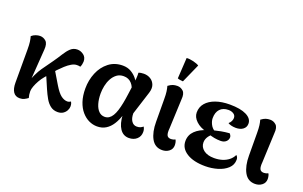

<svg xmlns="http://www.w3.org/2000/svg" viewBox="-90 -1169 2506 1587"><g transform="rotate(20 1162.5 -376.0)"><path d="M144 15Q106 15 87 -13.5Q68 -42 68 -95V-385Q68 -428 64.5 -453Q61 -478 55 -499Q72 -514 92 -520.5Q112 -527 128 -527Q158 -527 180.5 -506.5Q203 -486 199 -433L175 -93L163 -105Q171 -157 192.5 -202.5Q214 -248 232 -273L299 -367Q328 -408 350.5 -444.5Q373 -481 397.5 -504Q422 -527 457 -527Q486 -527 512 -507.5Q538 -488 538 -451Q538 -441 535 -426.5Q532 -412 526 -401Q519 -404 511.5 -404.5Q504 -405 496 -405Q474 -405 449 -390.5Q424 -376 399.5 -353.5Q375 -331 353 -308L275 -216Q257 -195 241.5 -167.5Q226 -140 216.5 -114Q207 -88 207 -71Q207 -52 209 -40Q211 -28 215 -13Q202 -3 184.5 6Q167 15 144 15ZM477 15Q440 15 413.5 -5.5Q387 -26 368 -59.5Q349 -93 332 -132L265 -288L314 -346L405 -194Q440 -136 468 -115.5Q496 -95 523 -95Q532 -95 540 -98.5Q548 -102 553 -105Q555 -102 559 -92Q563 -82 563 -65Q563 -48 553.5 -29.5Q544 -11 525 2Q506 15 477 15Z M824 15Q787 15 752 -1.5Q717 -18 688.5 -51Q660 -84 643.5 -133Q627 -182 627 -247Q627 -321 654 -386Q681 -451 732.5 -491Q784 -531 855 -531Q897 -531 928.5 -512.5Q960 -494 980.5 -468Q1001 -442 1008 -417L991 -352Q990 -390 963 -420.5Q936 -451 892 -451Q856 -451 831 -432Q806 -413 790 -383Q774 -353 767 -318.5Q760 -284 760 -252Q760 -202 771.5 -163Q783 -124 804.5 -102.5Q826 -81 856 -81Q878 -81 894.5 -92Q911 -103 923.5 -123.5Q936 -144 945.5 -173.5Q955 -203 962.5 -241Q970 -279 976 -324L988 -412Q993 -444 995 -473Q997 -502 995 -519Q1003 -523 1016 -525Q1029 -527 1041 -527Q1075 -527 1101 -510.5Q1127 -494 1137.5 -464.5Q1148 -435 1135 -394L1070 -190Q1070 -146 1087.5 -121Q1105 -96 1133 -96Q1151 -96 1163.5 -101Q1176 -106 1188 -116Q1200 -97 1200 -72Q1200 -33 1173 -9Q1146 15 1104 15Q1054 15 1025 -28Q996 -71 992 -148H996Q981 -100 957.5 -63Q934 -26 901 -5.5Q868 15 824 15Z M1397 15Q1333 15 1302 -41.5Q1271 -98 1271 -189L1270 -385Q1270 -428 1266.5 -453Q1263 -478 1257 -499Q1280 -516 1297.5 -521.5Q1315 -527 1336 -527Q1365 -527 1387.5 -506.5Q1410 -486 1405 -433L1394 -175Q1390 -135 1398.5 -115.5Q1407 -96 1435 -96Q1443 -96 1453 -98.5Q1463 -101 1471 -106Q1477 -99 1480 -84.5Q1483 -70 1483 -59Q1483 -25 1457.5 -5Q1432 15 1397 15ZM1365 -578Q1353 -579 1339 -581Q1325 -583 1317 -587L1328 -770Q1355 -772 1389 -763.5Q1423 -755 1439 -744Z M1777 18Q1674 18 1613.5 -20Q1553 -58 1553 -122Q1553 -176 1591 -212.5Q1629 -249 1689 -266L1688 -254Q1632 -267 1596 -301Q1560 -335 1560 -376Q1560 -424 1589.5 -458.5Q1619 -493 1672 -512Q1725 -531 1796 -531Q1890 -531 1942 -505Q1994 -479 1994 -434Q1994 -403 1970 -384.5Q1946 -366 1907 -366Q1885 -366 1865.5 -371Q1846 -376 1837 -383Q1851 -394 1858 -409Q1865 -424 1865 -437Q1865 -460 1846 -472.5Q1827 -485 1801 -485Q1753 -485 1726.5 -456.5Q1700 -428 1700 -377Q1700 -352 1714 -323.5Q1728 -295 1756 -279L1754 -251Q1732 -241 1714.5 -216Q1697 -191 1697 -162Q1697 -122 1730.5 -96Q1764 -70 1823 -70Q1861 -70 1893.5 -80Q1926 -90 1950.5 -109.5Q1975 -129 1988 -157Q1996 -151 2000 -141.5Q2004 -132 2004 -121Q2004 -75 1970.5 -44Q1937 -13 1885 2.5Q1833 18 1777 18ZM1825 -222Q1797 -222 1769.5 -227Q1742 -232 1717 -242L1736 -283Q1767 -291 1801.5 -297.5Q1836 -304 1875 -307Q1890 -291 1890 -276Q1890 -254 1872.5 -238Q1855 -222 1825 -222Z M2214 15Q2150 15 2119 -41.5Q2088 -98 2088 -189L2087 -385Q2087 -428 2083.5 -453Q2080 -478 2074 -499Q2097 -516 2114.5 -521.5Q2132 -527 2153 -527Q2182 -527 2204.5 -506.5Q2227 -486 2222 -433L2211 -175Q2207 -135 2215.5 -115.5Q2224 -96 2252 -96Q2260 -96 2270 -98.5Q2280 -101 2288 -106Q2294 -99 2297 -84.5Q2300 -70 2300 -59Q2300 -25 2274.5 -5Q2249 15 2214 15Z"/></g></svg>

Font: Arima Thin
Style: Regular
Weight: 100
Designer: Joana Correia and Natanael Gama
Foundry: NDISCOVER
Version: Version 1.101;gftools[0.9.23]